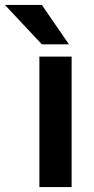

<svg xmlns="http://www.w3.org/2000/svg" viewBox="-89 -760 380 780"><path d="M71 0V-530H202V0ZM81 -580 -69 -740H81L191 -580Z"/></svg>

Font: Golos Text SemiBold
Style: Regular
Weight: 600
Designer: A.Korolkova, Vitaly Kuzmin
Foundry: ParaType Ltd
Version: Version 2.004